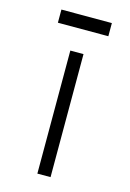

<svg xmlns="http://www.w3.org/2000/svg" viewBox="-101 -683 500 736"><g transform="rotate(15 149.0 -315.5)"><path d="M249.5 -579.1H49.3V-631.3H249.5ZM175.3 0H123V-488.3H175.3Z"/></g></svg>

Font: SaysetthaMai
Style: Regular
Weight: 400
Designer: John M. Durdin
Foundry: Lao Script for Windows
Version: Version 1.101